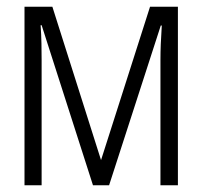

<svg xmlns="http://www.w3.org/2000/svg" viewBox="-20 -552 603 572"><path d="M53 0V-532H136L281 -75L427 -532H510V0H458V-374Q458 -396 459 -421Q460 -446 462 -476H459L305 0H257L104 -477H101Q103 -448 103.5 -422.5Q104 -397 104 -373V0Z"/></svg>

Font: Noto Sans Mono SemiCondensed Light
Style: Regular
Weight: 300
Width: 4
Designer: Monotype Design Team
Foundry: Monotype Imaging Inc.
Version: Version 2.014; ttfautohint (v1.8.4.7-5d5b)